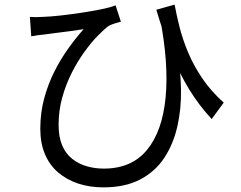

<svg xmlns="http://www.w3.org/2000/svg" viewBox="-20 -759 1040 829"><path d="M734 -739Q742 -694 755.5 -641Q769 -588 792.5 -532Q816 -476 853.5 -420.5Q891 -365 946 -316L894 -245Q839 -304 796 -374.5Q753 -445 719 -530Q685 -615 655 -717ZM109 -686Q132 -684 162 -686Q196 -687 241 -692Q286 -697 332 -704Q378 -711 417.5 -719Q457 -727 479 -736L502 -665Q492 -663 476 -658Q460 -653 449 -647Q430 -633 402.5 -605Q375 -577 345.5 -536.5Q316 -496 290.5 -446Q265 -396 249 -339Q233 -282 233 -220Q233 -167 248.5 -131Q264 -95 292 -73Q320 -51 355 -41Q390 -31 428 -31Q548 -31 614.5 -111.5Q681 -192 695 -338Q709 -484 671 -680L745 -544Q760 -459 761.5 -373.5Q763 -288 745.5 -212Q728 -136 689 -77Q650 -18 585 16Q520 50 426 50Q367 50 317.5 33.5Q268 17 231 -14.5Q194 -46 174 -93.5Q154 -141 154 -203Q154 -273 171 -335Q188 -397 215 -450.5Q242 -504 275 -550Q308 -596 341 -633Q315 -629 282.5 -624.5Q250 -620 220 -616.5Q190 -613 171 -610Q157 -609 143.5 -607Q130 -605 115 -602Z"/></svg>

Font: Noto Sans KR
Style: Regular
Weight: 400
Designer: Ryoko NISHIZUKA  (kana, bopomofo & ideographs); Paul D. Hunt (Latin, Greek & Cyrillic); Sandoll Communications , Soo-you
Foundry: Adobe
Version: Version 2.004-H2;hotconv 1.0.118;makeotfexe 2.5.65603